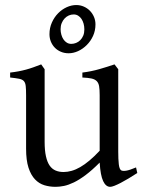

<svg xmlns="http://www.w3.org/2000/svg" viewBox="-20 -723 570 758"><path d="M522 -40Q503.9 -28.3 487.3 -18.3Q470.7 -8.3 456.5 -1Q442.4 6.3 431.6 10.5Q420.9 14.6 415 14.6Q397.9 14.6 387.2 -8.1Q376.5 -30.8 373.5 -81.1Q343.3 -50.8 318.1 -32Q293 -13.2 271.7 -2.9Q250.5 7.3 232.7 11Q214.8 14.6 199.2 14.6Q176.3 14.6 155.3 8.3Q134.3 2 118.2 -14.9Q102.1 -31.7 92.5 -61Q83 -90.3 83 -136.2V-347.2Q83 -370.6 81.5 -383.5Q80.1 -396.5 74 -403.1Q67.9 -409.7 55.2 -412.1Q42.5 -414.6 20 -417V-436.5Q37.6 -438.5 53 -441.4Q68.4 -444.3 82.8 -448.2Q97.2 -452.1 111.8 -457.3Q126.5 -462.4 142.6 -468.8L156.2 -449.7V-163.1Q156.2 -128.9 161.4 -106Q166.5 -83 176 -69.3Q185.5 -55.7 199.5 -49.8Q213.4 -43.9 231 -43.9Q246.6 -43.9 262.9 -48.6Q279.3 -53.2 296.6 -63.2Q314 -73.2 333 -89.1Q352.1 -105 373.5 -127.9V-347.2Q373.5 -369.1 371.3 -382.3Q369.1 -395.5 361.8 -402.8Q354.5 -410.2 341.1 -413.1Q327.6 -416 305.2 -417V-436.5Q340.3 -440.9 372.6 -450.2Q404.8 -459.5 432.1 -468.8L446.8 -449.7V-124Q446.8 -93.8 449 -74.7Q451.2 -55.7 458 -50.8Q463.9 -46.9 478 -49.1Q492.2 -51.3 517.1 -62ZM313 -606.9Q313 -618.7 310.1 -629.4Q307.1 -640.1 301.8 -648.2Q296.4 -656.2 288.6 -661.1Q280.8 -666 271 -666Q260.7 -666 251.5 -661.9Q242.2 -657.7 235.1 -650.1Q228 -642.6 223.6 -631.8Q219.2 -621.1 219.2 -607.9Q219.2 -596.7 222.2 -586.2Q225.1 -575.7 230.5 -567.6Q235.8 -559.6 243.7 -554.7Q251.5 -549.8 261.2 -549.8Q271 -549.8 280.3 -553.5Q289.6 -557.1 296.9 -564.5Q304.2 -571.8 308.6 -582.3Q313 -592.8 313 -606.9ZM356.9 -627Q356.9 -602.1 347.4 -581.3Q337.9 -560.5 322.5 -545.2Q307.1 -529.8 288.3 -521.2Q269.5 -512.7 251 -512.7Q234.4 -512.7 220.5 -518.6Q206.5 -524.4 196.5 -534.7Q186.5 -544.9 180.9 -558.6Q175.3 -572.3 175.3 -587.9Q175.3 -612.8 184.8 -634Q194.3 -655.3 209.5 -670.7Q224.6 -686 243.4 -694.6Q262.2 -703.1 281.2 -703.1Q296.9 -703.1 310.8 -697Q324.7 -690.9 335 -680.4Q345.2 -669.9 351.1 -656Q356.9 -642.1 356.9 -627Z"/></svg>

Font: Gentium Plus Am
Style: Regular
Weight: 400
Designer: J. Victor Gaultney, Annie Olsen, Iska Routamaa, Becca Hirsbrunner
Foundry: SIL International
Version: Version 5.000